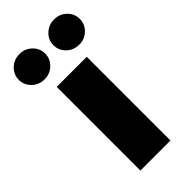

<svg xmlns="http://www.w3.org/2000/svg" viewBox="-295 -830 885 885"><g transform="rotate(-45 148.0 -387.0)"><path d="M49.7 0V-545.5H245.7V0ZM35.5 -609.4Q-0.7 -609.4 -25.9 -633.5Q-51.1 -657.7 -51.1 -691.8Q-51.1 -725.9 -25.9 -750Q-0.7 -774.1 35.5 -774.1Q70.7 -774.1 95.7 -750Q120.7 -725.9 120.7 -691.8Q120.7 -657.7 95.7 -633.5Q70.7 -609.4 35.5 -609.4ZM261.4 -609.4Q225.1 -609.4 199.9 -633.5Q174.7 -657.7 174.7 -691.8Q174.7 -725.9 199.9 -750Q225.1 -774.1 261.4 -774.1Q296.5 -774.1 321.6 -750Q346.6 -725.9 346.6 -691.8Q346.6 -657.7 321.6 -633.5Q296.5 -609.4 261.4 -609.4Z"/></g></svg>

Font: Inter UI Black
Style: Regular
Weight: 900
Designer: Rasmus Andersson
Foundry: rsms
Version: 3.2;8d6f07862